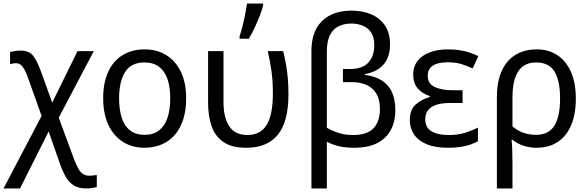

<svg xmlns="http://www.w3.org/2000/svg" viewBox="-31 -825 3325 1085"><path d="M87 -539Q135 -539 158 -507.5Q181 -476 202 -417L264 -245L407 -536H499L301 -160L388 76Q400 106 411 126.5Q422 147 437 157.5Q452 168 474 168Q486 168 496.5 166.5Q507 165 516 164V232Q505 235 490.5 237.5Q476 240 456 240Q414 240 387 223.5Q360 207 342 176.5Q324 146 309 104L244 -82L82 240H-11L204 -170L128 -383Q114 -423 98.5 -445.5Q83 -468 59 -468Q51 -468 42.5 -466.5Q34 -465 26 -462V-531Q37 -534 52 -536.5Q67 -539 87 -539Z M1021 -269Q1021 -202 1004.5 -150.5Q988 -99 957 -63Q926 -27 882 -8.5Q838 10 784 10Q734 10 691.5 -8.5Q649 -27 617.5 -63Q586 -99 569 -150.5Q552 -202 552 -269Q552 -358 580.5 -419.5Q609 -481 662 -513.5Q715 -546 787 -546Q856 -546 908.5 -513.5Q961 -481 991 -419.5Q1021 -358 1021 -269ZM642 -269Q642 -206 657 -159.5Q672 -113 704 -88Q736 -63 786 -63Q836 -63 868 -88Q900 -113 915.5 -159.5Q931 -206 931 -269Q931 -333 915.5 -378Q900 -423 868 -447.5Q836 -472 785 -472Q710 -472 676 -418Q642 -364 642 -269Z M1361 10Q1277 10 1230 -23.5Q1183 -57 1164 -114.5Q1145 -172 1145 -243V-536H1232V-246Q1232 -161 1264.5 -111.5Q1297 -62 1367 -62Q1441 -62 1476 -119Q1511 -176 1511 -296Q1511 -366 1503.5 -421Q1496 -476 1482 -536H1569Q1579 -497 1585.5 -459.5Q1592 -422 1595.5 -382Q1599 -342 1599 -292Q1599 -137 1539 -63.5Q1479 10 1361 10ZM1323 -620Q1329 -638 1335.5 -661.5Q1342 -685 1347.5 -710.5Q1353 -736 1357.5 -760.5Q1362 -785 1365 -805H1456V-794Q1451 -772 1438 -738.5Q1425 -705 1408.5 -669.5Q1392 -634 1375 -606H1323Z M1955 -765Q2019 -765 2068 -743.5Q2117 -722 2145 -680Q2173 -638 2173 -574Q2173 -502 2136 -460Q2099 -418 2030 -406V-402Q2087 -395 2125.5 -371Q2164 -347 2183.5 -305.5Q2203 -264 2203 -203Q2203 -135 2175.5 -87Q2148 -39 2097 -14.5Q2046 10 1974 10Q1920 10 1883 1Q1846 -8 1816 -24V240H1729V-535Q1729 -616 1758.5 -666.5Q1788 -717 1839 -741Q1890 -765 1955 -765ZM1953 -692Q1917 -692 1885.5 -678Q1854 -664 1835 -629Q1816 -594 1816 -531V-103Q1848 -85 1883.5 -73.5Q1919 -62 1965 -62Q2044 -62 2080 -100.5Q2116 -139 2116 -209Q2116 -262 2096 -295.5Q2076 -329 2040 -345Q2004 -361 1956 -361H1907V-435H1946Q2018 -435 2051 -472Q2084 -509 2084 -570Q2084 -632 2048 -662Q2012 -692 1953 -692Z M2583 -315V-243H2513Q2465 -243 2434 -232.5Q2403 -222 2387.5 -202Q2372 -182 2372 -151Q2372 -118 2389 -98.5Q2406 -79 2436.5 -70.5Q2467 -62 2505 -62Q2558 -62 2598.5 -75Q2639 -88 2670 -104V-27Q2651 -16 2626 -7.5Q2601 1 2570 5.5Q2539 10 2500 10Q2427 10 2379 -10.5Q2331 -31 2308 -66.5Q2285 -102 2285 -146Q2285 -206 2318.5 -235Q2352 -264 2398 -277V-282Q2355 -296 2329.5 -325.5Q2304 -355 2304 -404Q2304 -449 2329 -481Q2354 -513 2398.5 -529.5Q2443 -546 2500 -546Q2536 -546 2565.5 -541.5Q2595 -537 2621 -528.5Q2647 -520 2672 -508L2640 -438Q2609 -453 2576 -463Q2543 -473 2499 -473Q2443 -473 2414.5 -454Q2386 -435 2386 -397Q2386 -353 2424.5 -334Q2463 -315 2529 -315Z M3223 -268Q3223 -178 3196 -116Q3169 -54 3119.5 -22Q3070 10 3001 10Q2963 10 2927.5 -1.5Q2892 -13 2865 -35H2860Q2862 -19 2863.5 17Q2865 53 2865 98V240H2777V-275Q2777 -366 2805 -426Q2833 -486 2883.5 -516Q2934 -546 3003 -546Q3068 -546 3117.5 -514Q3167 -482 3195 -420Q3223 -358 3223 -268ZM2999 -472Q2931 -472 2898 -422.5Q2865 -373 2865 -274V-112Q2891 -87 2926 -75Q2961 -63 2998 -63Q3070 -63 3102 -115Q3134 -167 3134 -268Q3134 -371 3102 -421.5Q3070 -472 2999 -472Z"/></svg>

Font: Noto Sans Display
Style: Regular
Weight: 400
Designer: Monotype Design Team
Foundry: Monotype Imaging Inc.
Version: Version 2.003